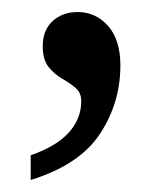

<svg xmlns="http://www.w3.org/2000/svg" viewBox="-20 -145 274 319"><path d="M31 154V113Q74 98 94.5 75Q115 52 115 23Q115 9 105.5 1Q96 -7 83 -14.5Q70 -22 60.5 -34Q51 -46 51 -68Q51 -95 67.5 -110Q84 -125 109 -125Q139 -125 159.5 -102Q180 -79 180 -36Q180 26 146 77.5Q112 129 31 154Z"/></svg>

Font: Noto Serif Tamil SemiCondensed
Style: Regular
Weight: 400
Width: 4
Designer: Indian Type Foundry, Tom Grace, and the Monotype Design Team
Foundry: Monotype Imaging Inc.
Version: Version 2.004